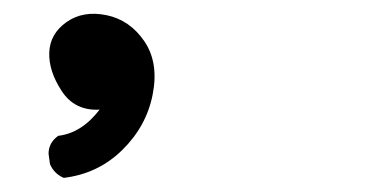

<svg xmlns="http://www.w3.org/2000/svg" viewBox="-20 -835 540 272"><path d="M70.3 -583Q56.6 -588.9 50.8 -602.5L48.8 -617.2Q48.8 -632.8 62.5 -642.6Q95.7 -646.5 121.1 -679.7Q85.9 -677.7 67.4 -706.1Q48.8 -734.4 49.8 -760.7Q50.8 -787.1 74.2 -803.7Q97.7 -820.3 130.9 -813.5Q164.1 -806.6 184.6 -776.4Q205.1 -746.1 196.3 -701.2Q187.5 -656.2 153.3 -622.6Q119.1 -588.9 70.3 -583Z"/></svg>

Font: NaikaiFont
Style: Regular
Weight: 400
Version: Version 1.67